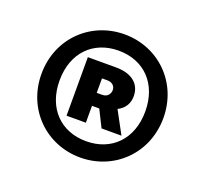

<svg xmlns="http://www.w3.org/2000/svg" viewBox="-81 -811 639 598"><g transform="rotate(20 238.5 -512.0)"><path d="M238 -308C350 -308 440 -394 440 -512C440 -630 350 -716 238 -716C126 -716 36 -630 36 -512C36 -394 126 -308 238 -308ZM238 -362C154 -362 96 -420 96 -512C96 -604 154 -662 238 -662C322 -662 380 -604 380 -512C380 -420 322 -362 238 -362ZM154 -416H218V-472H242L270 -416H336L296 -490C320 -502 330 -522 330 -544C330 -588 296 -610 248 -610H154ZM218 -515V-563H236C252 -563 262 -553 262 -540C262 -528 254 -515 236 -515Z"/></g></svg>

Font: Giro Sans Black
Style: Regular
Weight: 900
Designer: Paul D. Hunt
Foundry: Adobe Systems Incorporated
Version: Version 1.000;PS 1.0;hotconv 1.0.88;makeotf.lib2.5.647800